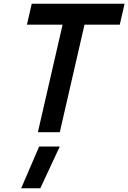

<svg xmlns="http://www.w3.org/2000/svg" viewBox="-20 -712 691 1034"><path d="M151 -692H651L625 -579H435L302 0H184L317 -579H125ZM191 77H302L197 302H94Z"/></svg>

Font: Panefresco 800wt
Style: Italic
Weight: 800
Foundry: Campivisivi & Chank Co
Version: Version 1.001